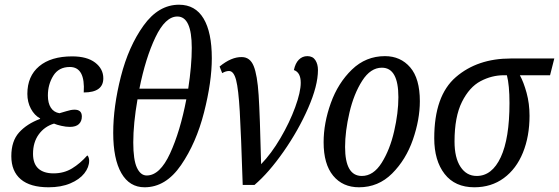

<svg xmlns="http://www.w3.org/2000/svg" viewBox="-20 -784 2370 814"><path d="M28 -122Q28 -186 61 -222.5Q94 -259 150 -280V-282Q126 -295 111 -323Q96 -351 96 -386Q96 -461 146 -503Q196 -545 286 -545Q349 -545 383.5 -518.5Q418 -492 418 -452Q418 -392 335 -392Q342 -500 276 -500Q229 -500 206 -463Q183 -426 183 -379Q183 -347 195.5 -327.5Q208 -308 232 -304Q241 -306 261 -312.5Q281 -319 296 -319Q327 -319 327 -290Q327 -270 314.5 -258Q302 -246 276 -246Q260 -246 240 -250.5Q220 -255 209 -260Q169 -248 144.5 -214.5Q120 -181 120 -132Q120 -90 142.5 -69.5Q165 -49 207 -49Q251 -49 285.5 -70Q320 -91 350 -125Q353 -124 355.5 -117Q358 -110 358 -103Q358 -75 337.5 -49Q317 -23 278 -6.5Q239 10 186 10Q108 10 68 -24Q28 -58 28 -122Z M878 -537Q878 -437 845 -307.5Q812 -178 747.5 -84Q683 10 593 10Q529 10 494.5 -50Q460 -110 460 -221Q460 -332 492.5 -459.5Q525 -587 588.5 -675.5Q652 -764 739 -764Q808 -764 843 -705.5Q878 -647 878 -537ZM571 -408H778Q793 -506 793 -581Q793 -714 732 -714Q681 -714 639 -626Q597 -538 571 -408ZM770 -363H563Q545 -260 545 -180Q545 -106 560.5 -73Q576 -40 602 -40Q658 -40 701 -133.5Q744 -227 770 -363Z M951 -483Q937 -483 922 -474L911 -502Q961 -543 1005 -542Q1040 -542 1055.5 -504Q1071 -466 1076.5 -381Q1082 -296 1087 -88Q1130 -132 1169 -198.5Q1208 -265 1231.5 -329.5Q1255 -394 1255 -433Q1255 -477 1226 -487Q1232 -516 1247 -531Q1262 -546 1283 -546Q1306 -546 1317 -529Q1328 -512 1328 -487Q1328 -421 1286.5 -326Q1245 -231 1182 -141Q1119 -51 1059 0H1009Q1002 -216 996.5 -311Q991 -406 981 -444.5Q971 -483 951 -483Z M1352 -181Q1352 -262 1382.5 -347Q1413 -432 1472 -489Q1531 -546 1612 -546Q1678 -546 1719 -498.5Q1760 -451 1760 -355Q1760 -277 1730.5 -192Q1701 -107 1642.5 -48.5Q1584 10 1502 10Q1433 10 1392.5 -39Q1352 -88 1352 -181ZM1669 -372Q1669 -497 1599 -497Q1551 -497 1515.5 -441.5Q1480 -386 1461.5 -306.5Q1443 -227 1443 -161Q1443 -38 1514 -38Q1563 -38 1598 -93.5Q1633 -149 1651 -227.5Q1669 -306 1669 -372Z M1821 -198Q1821 -378 1912.5 -457Q2004 -536 2145 -536H2330L2312 -465H2184Q2200 -436 2212.5 -390.5Q2225 -345 2225 -293Q2225 -206 2197 -137Q2169 -68 2116 -29Q2063 10 1991 10Q1909 10 1865 -46.5Q1821 -103 1821 -198ZM2140 -347Q2140 -423 2129 -465H2116Q2065 -465 2017.5 -440Q1970 -415 1938.5 -352Q1907 -289 1907 -184Q1907 -115 1932.5 -76.5Q1958 -38 2001 -38Q2066 -38 2103 -117.5Q2140 -197 2140 -347Z"/></svg>

Font: Noto Serif Cond
Style: Italic
Weight: 400
Width: 3
Italic angle: -12°
Designer: Monotype Design Team
Foundry: Monotype Imaging Inc.
Version: Version 1.001